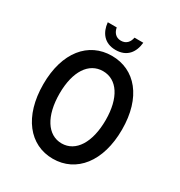

<svg xmlns="http://www.w3.org/2000/svg" viewBox="-192 -952 1026 1096"><g transform="rotate(30 320.5 -404.0)"><path d="M316 12C470 12 576 -118 576 -330C576 -541 470 -666 316 -666C163 -666 57 -541 57 -330C57 -118 163 12 316 12ZM316 -89C223 -89 164 -183 164 -330C164 -476 223 -565 316 -565C409 -565 468 -476 468 -330C468 -183 409 -89 316 -89ZM316 -705C392 -705 427 -756 433 -820H375C370 -791 352 -766 316 -766C281 -766 263 -791 258 -820H199C205 -756 241 -705 316 -705Z"/></g></svg>

Font: Falling Sky
Style: Condensed
Weight: 400
Designer: Paul D. Hunt
Foundry: Adobe Systems Incorporated
Version: Version 1.02